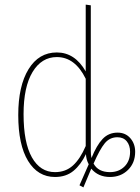

<svg xmlns="http://www.w3.org/2000/svg" viewBox="-20 -756 605 831"><path d="M565 -99Q565 -51 534 -20.5Q503 10 456 10Q405 10 375 -26L341 55L324 46L364 -45Q353 -65 352 -89Q330 -43 298 -16.5Q266 10 218 10Q144 10 101.5 -59.5Q59 -129 59 -258Q59 -384 103.5 -456.5Q148 -529 226 -529Q304 -529 351 -447V-736L373 -733V-103Q373 -86 376 -72Q398 -127 424 -154.5Q450 -182 489 -182Q523 -182 544 -158Q565 -134 565 -99ZM351 -124V-415Q305 -509 226 -509Q160 -509 121 -444.5Q82 -380 82 -262Q82 -139 118 -75Q154 -11 218 -11Q264 -11 295.5 -39.5Q327 -68 351 -124ZM543 -99Q543 -127 528.5 -144.5Q514 -162 488 -162Q455 -162 433.5 -136Q412 -110 385 -48Q405 -11 456 -11Q494 -11 518.5 -35Q543 -59 543 -99Z"/></svg>

Font: Fira Sans Extra Condensed Thin
Style: Regular
Weight: 250
Width: 1
Designer: Carrois Corporate & Edenspiekermann AG
Foundry: Carrois Corporate GbR & Edenspiekermann AG
Version: Version 4.203